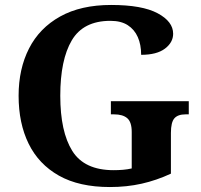

<svg xmlns="http://www.w3.org/2000/svg" viewBox="-20 -744 809 774"><path d="M423 10Q299 10 217.5 -36Q136 -82 95.5 -164.5Q55 -247 55 -358Q55 -466 97 -548.5Q139 -631 222.5 -677.5Q306 -724 428 -724Q553 -724 615.5 -690.5Q678 -657 678 -608Q678 -573 645 -548Q612 -523 549 -523Q549 -564 535.5 -594.5Q522 -625 495 -642.5Q468 -660 425 -660Q316 -660 269.5 -581.5Q223 -503 223 -358Q223 -213 271.5 -135.5Q320 -58 438 -58Q457 -58 475.5 -59.5Q494 -61 511 -65V-212Q511 -252 493 -267.5Q475 -283 440 -283H427V-336H741V-283H728Q697 -283 683 -267Q669 -251 669 -208V-44Q611 -17 551 -3.5Q491 10 423 10Z"/></svg>

Font: Noto Serif Vithkuqi
Style: Regular
Weight: 400
Version: Version 1.005